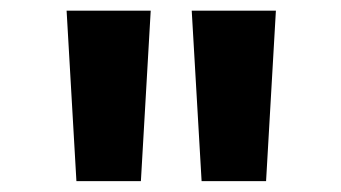

<svg xmlns="http://www.w3.org/2000/svg" viewBox="-20 -713 626 352"><path d="M120.1 -380.9 102.1 -693.4H256.3L238.3 -380.9ZM349.6 -380.9 331.5 -693.4H485.8L467.8 -380.9Z"/></svg>

Font: Cascadia Mono
Style: Regular
Weight: 400
Monospace: yes
Designer: Aaron Bell
Foundry: Saja Typeworks
Version: Version 2404.023